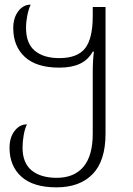

<svg xmlns="http://www.w3.org/2000/svg" viewBox="-20 -565 572 826"><path d="M21 71Q21 27 42.5 -1.5Q64 -30 96 -30Q87 -12 82 16Q77 44 77 70Q77 136 116 168Q155 200 224 200Q299 200 339 152.5Q379 105 379 10V-253Q379 -306 384 -343H379Q359 -307 323.5 -290.5Q288 -274 235 -274Q137 -274 87 -320Q37 -366 37 -444Q37 -488 58.5 -516.5Q80 -545 112 -545Q103 -526 97.5 -498.5Q92 -471 92 -445Q92 -378 130 -346.5Q168 -315 235 -315Q313 -315 346 -357Q379 -399 379 -496V-535H434V10Q434 127 378.5 184Q323 241 223 241Q123 241 72 195Q21 149 21 71Z"/></svg>

Font: Noto Serif Georgian Light
Style: Regular
Weight: 300
Designer: Monotype Design team
Foundry: Monotype Imaging Inc.
Version: Version 1.000